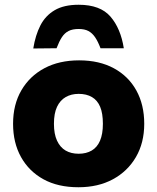

<svg xmlns="http://www.w3.org/2000/svg" viewBox="-20 -779 662 808"><path d="M310 9Q224 9 163 -24.5Q102 -58 68.5 -118Q35 -178 35 -258Q35 -339 70 -399Q105 -459 167 -492Q229 -525 313 -525Q398 -525 459.5 -491.5Q521 -458 554 -398Q587 -338 587 -258Q587 -178 552 -118Q517 -58 455 -24.5Q393 9 310 9ZM311 -132Q343 -132 366 -145.5Q389 -159 401 -187Q413 -215 413 -258Q413 -302 401.5 -329.5Q390 -357 367 -370.5Q344 -384 311 -384Q280 -384 256.5 -370.5Q233 -357 220 -329.5Q207 -302 207 -258Q207 -215 220 -187Q233 -159 256 -145.5Q279 -132 311 -132ZM311 -759Q402 -759 445 -709Q488 -659 501 -576H403Q392 -605 380 -622.5Q368 -640 352 -648.5Q336 -657 311 -657Q285 -657 268.5 -648.5Q252 -640 240.5 -622.5Q229 -605 218 -576L120 -575Q129 -631 150 -672Q171 -713 210 -736Q249 -759 311 -759Z"/></svg>

Font: REM
Style: Bold
Weight: 700
Designer: Octavio Pardo
Foundry: Ashler Design
Version: Version 1.005;gftools[0.9.28]